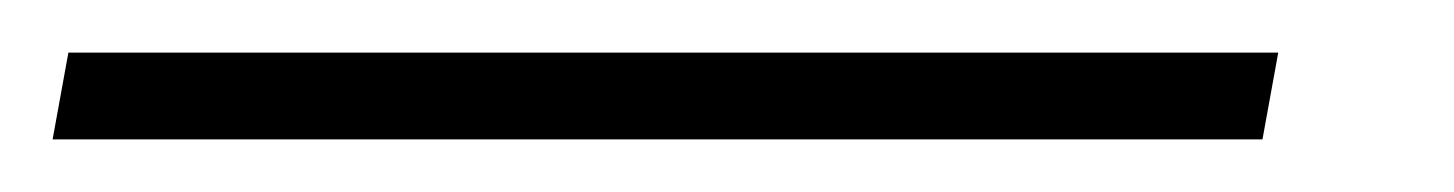

<svg xmlns="http://www.w3.org/2000/svg" viewBox="-73 -20 553 73"><path d="M-47 0H413L407 33H-53Z"/></svg>

Font: Montserrat Ace
Style: Light Italic
Weight: 300
Italic angle: -11.3°
Designer: Julieta Ulanovsky
Foundry: Julieta Ulanovsky
Version: Version 1